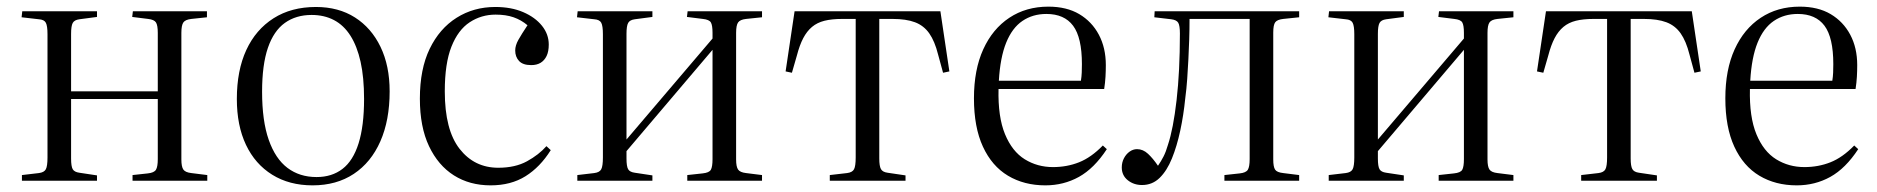

<svg xmlns="http://www.w3.org/2000/svg" viewBox="-20 -544 5652 578"><path d="M46 0V-17L97 -23Q113 -25 118 -34.5Q123 -44 123 -70V-441Q123 -466 118 -475.5Q113 -485 97 -486L45 -492L47 -510H272V-493L219 -486Q204 -484 199 -475Q194 -466 194 -442V-269H455V-445Q455 -468 449.5 -476.5Q444 -485 426 -487L378 -493L380 -510H603V-492L556 -487Q538 -485 532 -476.5Q526 -468 526 -445V-64Q526 -42 532 -33.5Q538 -25 556 -23L604 -17V0H379V-17L425 -22Q444 -24 449.5 -33Q455 -42 455 -65V-246H194V-67Q194 -43 199 -34.5Q204 -26 219 -24L272 -16V0Z M921 14Q851 14 799.5 -18Q748 -50 720.5 -108Q693 -166 693 -246Q693 -332 721.5 -393.5Q750 -455 803.5 -489Q857 -523 931 -523Q999 -523 1048.5 -491.5Q1098 -460 1125.5 -403Q1153 -346 1153 -269Q1153 -182 1125 -118.5Q1097 -55 1045 -20.5Q993 14 921 14ZM933 -11Q979 -11 1011 -35.5Q1043 -60 1059.5 -112.5Q1076 -165 1076 -246Q1076 -311 1065.5 -358Q1055 -405 1035 -436.5Q1015 -468 985.5 -483.5Q956 -499 918 -499Q871 -499 837.5 -475Q804 -451 786.5 -400Q769 -349 769 -268Q769 -180 789 -123Q809 -66 845.5 -38.5Q882 -11 933 -11Z M1457 14Q1394 14 1346.5 -16Q1299 -46 1271.5 -104Q1244 -162 1244 -247Q1244 -336 1273.5 -397Q1303 -458 1354.5 -490.5Q1406 -523 1471 -523Q1519 -523 1555 -507.5Q1591 -492 1611.5 -466.5Q1632 -441 1632 -410Q1632 -389 1625.5 -375.5Q1619 -362 1607.5 -355Q1596 -348 1579 -348Q1554 -348 1542.5 -360.5Q1531 -373 1531 -392Q1531 -407 1540.5 -424Q1550 -441 1568 -468Q1549 -484 1526 -492Q1503 -500 1472 -500Q1429 -500 1394 -477Q1359 -454 1339 -403.5Q1319 -353 1319 -269Q1319 -153 1363.5 -96Q1408 -39 1480 -39Q1531 -39 1566.5 -58.5Q1602 -78 1625 -104L1638 -92Q1606 -41 1562 -13.5Q1518 14 1457 14Z M1718 0V-17L1769 -23Q1785 -25 1790 -34.5Q1795 -44 1795 -70V-441Q1795 -466 1790 -475.5Q1785 -485 1769 -486L1717 -492L1719 -510H1944V-493L1891 -486Q1876 -484 1871 -475Q1866 -466 1866 -442V-124L2125 -428V-445Q2125 -468 2120 -476.5Q2115 -485 2096 -487L2048 -493L2050 -510H2274V-492L2226 -487Q2208 -485 2202 -476.5Q2196 -468 2196 -445V-64Q2196 -42 2202 -33.5Q2208 -25 2226 -23L2274 -17V0H2049V-17L2095 -22Q2115 -24 2120 -33Q2125 -42 2125 -65V-394L1866 -89V-67Q1866 -43 1871 -34.5Q1876 -26 1891 -24L1944 -16V0Z M2478 0V-17L2530 -23Q2546 -25 2551 -34.5Q2556 -44 2556 -70V-487H2515Q2484 -487 2462 -481.5Q2440 -476 2424.5 -463Q2409 -450 2398 -429Q2387 -408 2379 -377L2364 -325L2345 -329L2372 -510H2811L2838 -329L2819 -325L2804 -380Q2794 -420 2777.5 -443.5Q2761 -467 2734.5 -477Q2708 -487 2667 -487H2627V-67Q2627 -44 2632 -35Q2637 -26 2652 -24L2706 -16V0Z M3127 14Q3063 14 3014.5 -15Q2966 -44 2939 -102.5Q2912 -161 2912 -248Q2912 -334 2940 -395.5Q2968 -457 3018.5 -490.5Q3069 -524 3136 -524Q3191 -524 3229 -501.5Q3267 -479 3288 -439.5Q3309 -400 3309 -348Q3309 -331 3308 -313Q3307 -295 3304 -276H2986Q2984 -192 3005.5 -140Q3027 -88 3065 -64.5Q3103 -41 3150 -41Q3192 -41 3228.5 -55.5Q3265 -70 3300 -106L3312 -95Q3274 -37 3228 -11.5Q3182 14 3127 14ZM2987 -301H3234Q3236 -313 3236.5 -325.5Q3237 -338 3237 -351Q3237 -431 3210.5 -466.5Q3184 -502 3130 -502Q3089 -502 3058 -481Q3027 -460 3009 -415.5Q2991 -371 2987 -301Z M3418 13Q3393 13 3375 -1.5Q3357 -16 3357 -40Q3357 -55 3363.5 -67.5Q3370 -80 3380.5 -87.5Q3391 -95 3403 -95Q3421 -95 3436 -81Q3451 -67 3466 -45Q3475 -58 3482.5 -72.5Q3490 -87 3496 -108Q3504 -132 3510.5 -165.5Q3517 -199 3522 -242.5Q3527 -286 3529.5 -336Q3532 -386 3532 -443Q3532 -467 3527 -475.5Q3522 -484 3506 -486L3455 -492L3456 -510H3891V-492L3843 -487Q3825 -485 3819 -477Q3813 -469 3813 -446V-64Q3813 -42 3818.5 -33.5Q3824 -25 3843 -23L3891 -17V0H3666V-17L3712 -22Q3731 -24 3736.5 -33Q3742 -42 3742 -65V-487H3561Q3561 -455 3560 -424.5Q3559 -394 3557.5 -365Q3556 -336 3554 -306.5Q3552 -277 3548 -247Q3543 -197 3533 -150.5Q3523 -104 3508 -67Q3493 -30 3471 -8.5Q3449 13 3418 13Z M3980 0V-17L4031 -23Q4047 -25 4052 -34.5Q4057 -44 4057 -70V-441Q4057 -466 4052 -475.5Q4047 -485 4031 -486L3979 -492L3981 -510H4206V-493L4153 -486Q4138 -484 4133 -475Q4128 -466 4128 -442V-124L4387 -428V-445Q4387 -468 4382 -476.5Q4377 -485 4358 -487L4310 -493L4312 -510H4536V-492L4488 -487Q4470 -485 4464 -476.5Q4458 -468 4458 -445V-64Q4458 -42 4464 -33.5Q4470 -25 4488 -23L4536 -17V0H4311V-17L4357 -22Q4377 -24 4382 -33Q4387 -42 4387 -65V-394L4128 -89V-67Q4128 -43 4133 -34.5Q4138 -26 4153 -24L4206 -16V0Z M4740 0V-17L4792 -23Q4808 -25 4813 -34.5Q4818 -44 4818 -70V-487H4777Q4746 -487 4724 -481.5Q4702 -476 4686.5 -463Q4671 -450 4660 -429Q4649 -408 4641 -377L4626 -325L4607 -329L4634 -510H5073L5100 -329L5081 -325L5066 -380Q5056 -420 5039.5 -443.5Q5023 -467 4996.5 -477Q4970 -487 4929 -487H4889V-67Q4889 -44 4894 -35Q4899 -26 4914 -24L4968 -16V0Z M5389 14Q5325 14 5276.5 -15Q5228 -44 5201 -102.5Q5174 -161 5174 -248Q5174 -334 5202 -395.5Q5230 -457 5280.5 -490.5Q5331 -524 5398 -524Q5453 -524 5491 -501.5Q5529 -479 5550 -439.5Q5571 -400 5571 -348Q5571 -331 5570 -313Q5569 -295 5566 -276H5248Q5246 -192 5267.5 -140Q5289 -88 5327 -64.5Q5365 -41 5412 -41Q5454 -41 5490.5 -55.5Q5527 -70 5562 -106L5574 -95Q5536 -37 5490 -11.5Q5444 14 5389 14ZM5249 -301H5496Q5498 -313 5498.5 -325.5Q5499 -338 5499 -351Q5499 -431 5472.5 -466.5Q5446 -502 5392 -502Q5351 -502 5320 -481Q5289 -460 5271 -415.5Q5253 -371 5249 -301Z"/></svg>

Font: Literata 60pt Light
Style: Regular
Weight: 300
Designer: Latin by Veronika Burian and Jose Scaglione. Greek by Irene Vlachou. Cyrillic by Vera Evstafieva.
Foundry: TypeTogether
Version: Version 3.103;gftools[0.9.29]